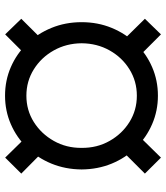

<svg xmlns="http://www.w3.org/2000/svg" viewBox="32 -687 665 769"><g transform="rotate(90 364.5 -302.5)"><path d="M363.3 9.8Q302.2 9.8 248.8 -13.4Q195.3 -36.6 155 -78.4Q114.7 -120.1 91.8 -176Q68.8 -231.9 68.8 -296.9Q68.8 -361.8 91.8 -417.5Q114.7 -473.1 155 -514.6Q195.3 -556.2 248.8 -579.3Q302.2 -602.5 363.3 -602.5Q423.8 -602.5 477.3 -579.3Q530.8 -556.2 571.5 -514.6Q612.3 -473.1 635.3 -417.5Q658.2 -361.8 658.7 -296.9Q658.2 -231.9 635.3 -176Q612.3 -120.1 571.5 -78.4Q530.8 -36.6 477.3 -13.4Q423.8 9.8 363.3 9.8ZM363.3 -75.7Q421.4 -75.7 468.8 -105.5Q516.1 -135.3 544.4 -185.5Q572.8 -235.8 572.3 -296.9Q572.8 -358.9 544.4 -408.9Q516.1 -459 468.8 -488.5Q421.4 -518.1 363.3 -518.1Q305.2 -518.1 257.6 -488.5Q210 -459 181.9 -408.9Q153.8 -358.9 153.3 -296.9Q153.8 -235.8 181.9 -185.5Q210 -135.3 257.6 -105.5Q305.2 -75.7 363.3 -75.7ZM574.7 -449.7 512.7 -514.2 611.3 -614.7 675.3 -550.3ZM611.3 9.3 512.7 -91.3 574.7 -154.8 675.3 -55.2ZM117.7 9.3 55.2 -55.2 154.3 -154.8 218.3 -91.3ZM154.3 -449.7 55.2 -550.3 117.7 -614.7 218.3 -514.2Z"/></g></svg>

Font: Inter Cardless Tabular Medium
Style: Regular
Weight: 500
Designer: Rasmus Andersson
Foundry: rsms
Version: Version 4.000;git-4fc901f